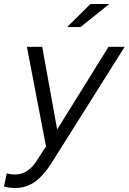

<svg xmlns="http://www.w3.org/2000/svg" viewBox="-77 -736 646 964"><path d="M110 67 154 -1 58 -501H135L210 -86L468 -501H549L182 82Q140 148 96.5 178Q53 208 -2 208Q-16 208 -30 206Q-44 204 -57 200L-43 134Q-35 137 -23.5 138.5Q-12 140 0 140Q32 140 59.5 122Q87 104 110 67ZM377 -716H472L327 -600H260Z"/></svg>

Font: Red Hat Display
Style: Italic
Weight: 400
Italic angle: -12°
Designer: Pentagram / MCKL
Foundry: Pentagram / MCKL
Version: Version 1.003; Red Hat Display Italic